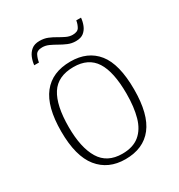

<svg xmlns="http://www.w3.org/2000/svg" viewBox="-170 -822 882 946"><g transform="rotate(-30 270.5 -348.5)"><path d="M270 10Q173 10 118 -58Q63 -126 63 -267Q63 -407 116.5 -475Q170 -543 274 -543Q372 -543 425 -477Q478 -411 478 -267Q478 -126 425 -58Q372 10 270 10ZM270 -21Q331 -21 367.5 -51Q404 -81 419.5 -136.5Q435 -192 435 -267Q435 -392 396.5 -452Q358 -512 274 -512Q184 -512 145 -451Q106 -390 106 -267Q106 -150 145 -85.5Q184 -21 270 -21ZM349 -616Q325 -616 304 -625Q283 -634 264 -645Q245 -656 226.5 -664.5Q208 -673 189 -673Q159 -673 150 -654.5Q141 -636 138 -616H111Q113 -637 121.5 -658Q130 -679 147 -693Q164 -707 193 -707Q219 -707 239.5 -698.5Q260 -690 278.5 -679Q297 -668 315 -659.5Q333 -651 351 -651Q379 -651 388.5 -667.5Q398 -684 401 -704H428Q426 -682 418 -662Q410 -642 394 -629Q378 -616 349 -616Z"/></g></svg>

Font: Noto Serif Kannada ExtraLight
Style: Regular
Weight: 250
Version: Version 2.003